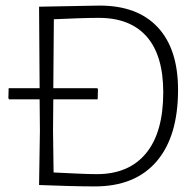

<svg xmlns="http://www.w3.org/2000/svg" viewBox="-20 -663 701 688"><path d="M618 -341Q618 -174 541 -84.5Q464 5 320 5Q283 5 225.5 3.5Q168 2 120 0L123 -194L122 -307H12L10 -312L11 -347H122L120 -639L337 -643Q473 -643 545.5 -565Q618 -487 618 -341ZM565 -332Q565 -464 506 -531.5Q447 -599 334 -599Q306 -599 259 -597.5Q212 -596 173 -594L171 -347H329L331 -342L330 -307H171L170 -197L172 -45Q213 -43 256.5 -41Q300 -39 327 -39Q442 -39 503.5 -114Q565 -189 565 -332Z"/></svg>

Font: Luna Sans Light
Style: Regular
Weight: 300
Designer: Juan Pablo del Peral
Foundry: Huerta Tipografica
Version: Version 2.001; ttfautohint (v1.5)